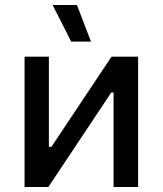

<svg xmlns="http://www.w3.org/2000/svg" viewBox="-20 -746 649 766"><path d="M264 -580H343L287 -726H190ZM78 0H173L424 -377H433V0H531V-520H425L185 -160H175V-520H78Z"/></svg>

Font: Fixel Text Medium
Style: Regular
Weight: 500
Width: 4
Designer: AlfaBravo + MacPaw
Foundry: Kyrylo Tkachov, Marchela Mozhyna, Serhii Makarenko, Maria Weinstein, Zakhar Kryvoshyya
Version: Version 1.211